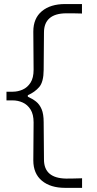

<svg xmlns="http://www.w3.org/2000/svg" viewBox="-20 -803 473 940"><path d="M298.8 116.7H381.8V69.8Q355.5 70.8 335.9 71Q316.4 71.3 303.2 71.3Q249.5 70.3 222.4 47.1Q195.3 23.9 195.3 -22L193.8 -204.6Q193.8 -244.6 183.8 -268.3Q173.8 -292 156.5 -305.7Q139.2 -319.3 116.2 -329.6V-336.9Q150.9 -352.1 172.1 -377Q193.4 -401.9 193.8 -460.9L195.3 -644Q195.3 -689.9 222.4 -713.6Q249.5 -737.3 303.2 -737.8Q317.4 -737.8 337.2 -737.8Q356.9 -737.8 381.3 -736.8V-783.2H298.8Q227.1 -783.2 185.1 -748.3Q143.1 -713.4 143.1 -648.4Q143.1 -602.1 143.8 -554.9Q144.5 -507.8 144.5 -461.4Q144.5 -421.9 129.6 -398.4Q114.7 -375 91.3 -364.5Q67.9 -354 42 -354H11.7V-311.5H42Q67.9 -311.5 91.3 -301Q114.7 -290.5 129.6 -266.8Q144.5 -243.2 144.5 -203.6Q144.5 -157.2 143.8 -110.8Q143.1 -64.5 143.1 -18.1Q143.1 46.9 185.1 81.8Q227.1 116.7 298.8 116.7Z"/></svg>

Font: Pinar-VF
Style: Regular
Weight: 300
Designer: Amin Abedi
Version: Version 3.0